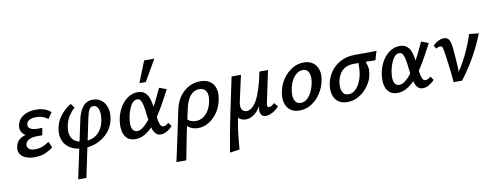

<svg xmlns="http://www.w3.org/2000/svg" viewBox="-76 -1119 4676 1817"><g transform="rotate(-10 2262.5 -211.0)"><path d="M182 11Q135 11 98 -4Q61 -19 43.5 -49Q26 -79 38 -124Q51 -178 106.5 -202Q162 -226 241 -226L237 -186Q189 -186 151.5 -202Q114 -218 96.5 -248.5Q79 -279 91 -321Q99 -354 123 -378.5Q147 -403 184.5 -416.5Q222 -430 271 -430Q317 -430 353 -417.5Q389 -405 413 -380L372 -321Q357 -337 328 -348.5Q299 -360 259 -360Q222 -360 197.5 -348Q173 -336 168 -312Q163 -292 173 -278Q183 -264 203.5 -257Q224 -250 252 -250H301L289 -181H241Q191 -181 161.5 -165.5Q132 -150 127 -126Q121 -96 141 -79Q161 -62 198 -62Q241 -62 274.5 -76Q308 -90 336 -110L361 -52Q321 -22 280 -5.5Q239 11 182 11Z M551 289 669 -263Q677 -302 690 -332.5Q703 -363 721 -385Q739 -407 762.5 -418.5Q786 -430 816 -430Q856 -430 885.5 -412.5Q915 -395 933 -364.5Q951 -334 955.5 -295Q960 -256 950 -212Q937 -148 894.5 -98.5Q852 -49 790.5 -21Q729 7 657 7Q601 7 558.5 -9.5Q516 -26 488.5 -57Q461 -88 451.5 -131Q442 -174 453 -226Q467 -293 510.5 -345Q554 -397 606 -426L635 -386Q610 -366 581 -324Q552 -282 541 -223Q531 -166 544.5 -129Q558 -92 592 -74Q626 -56 675 -56Q731 -56 769.5 -77.5Q808 -99 831.5 -136.5Q855 -174 864 -223Q872 -268 867.5 -300.5Q863 -333 848.5 -351Q834 -369 812 -369Q790 -369 777.5 -353Q765 -337 758.5 -313Q752 -289 747 -267L630 289Z M1152 8Q1097 8 1068 -23.5Q1039 -55 1033 -106.5Q1027 -158 1040 -218Q1055 -282 1086.5 -329Q1118 -376 1160 -401Q1202 -426 1247 -426Q1286 -426 1309.5 -409.5Q1333 -393 1346.5 -365Q1360 -337 1366.5 -302Q1373 -267 1378 -231Q1383 -188 1388 -150Q1393 -112 1403.5 -88.5Q1414 -65 1434 -65Q1445 -65 1458 -72Q1471 -79 1484 -90L1509 -55Q1490 -32 1458.5 -13Q1427 6 1397 6Q1367 6 1349 -12.5Q1331 -31 1321 -61Q1311 -91 1305.5 -127.5Q1300 -164 1296 -200Q1291 -250 1284 -286Q1277 -322 1265.5 -341Q1254 -360 1231 -360Q1208 -360 1189 -340.5Q1170 -321 1156 -288Q1142 -255 1133 -213Q1124 -166 1126.5 -133Q1129 -100 1143 -82Q1157 -64 1182 -64Q1209 -64 1238 -86Q1267 -108 1296 -144.5Q1325 -181 1353 -229Q1381 -277 1406.5 -329Q1432 -381 1455 -432L1525 -406Q1493 -346 1460.5 -286.5Q1428 -227 1393 -174Q1358 -121 1320.5 -80Q1283 -39 1241 -15.5Q1199 8 1152 8ZM1280 -507 1361 -711H1459L1341 -507Z M1495 289Q1509 225 1522.5 163.5Q1536 102 1548.5 41.5Q1561 -19 1574 -78.5Q1587 -138 1599 -198Q1615 -272 1652 -322Q1689 -372 1739.5 -398.5Q1790 -425 1847 -425Q1906 -425 1942.5 -399.5Q1979 -374 1991.5 -327.5Q2004 -281 1991 -220Q1978 -154 1942 -102.5Q1906 -51 1857.5 -21.5Q1809 8 1755 8Q1723 8 1698.5 -1.5Q1674 -11 1657.5 -26.5Q1641 -42 1635 -58L1661 -98Q1674 -79 1698 -70.5Q1722 -62 1746 -62Q1785 -62 1815.5 -82Q1846 -102 1867.5 -137.5Q1889 -173 1899 -220Q1912 -285 1892.5 -319Q1873 -353 1827 -353Q1796 -353 1769.5 -336.5Q1743 -320 1723 -285.5Q1703 -251 1691 -200Q1673 -119 1660.5 -63.5Q1648 -8 1639.5 34Q1631 76 1624 112.5Q1617 149 1609 190.5Q1601 232 1590 289Z M2010 289Q2039 113 2075.5 -65Q2112 -243 2150 -418H2240L2183 -161Q2179 -141 2181.5 -120Q2184 -99 2197 -85Q2210 -71 2237 -71Q2260 -71 2285 -90.5Q2310 -110 2333.5 -151.5Q2357 -193 2378 -259Q2399 -325 2417 -418H2467Q2436 -265 2396 -171.5Q2356 -78 2310 -36Q2264 6 2213 6Q2202 6 2189 3Q2176 0 2164 -6.5Q2152 -13 2144.5 -23.5Q2137 -34 2136 -49L2149 -53Q2130 28 2120 110.5Q2110 193 2104 276ZM2405 6Q2386 6 2372.5 -4Q2359 -14 2353.5 -34Q2348 -54 2355 -85L2427 -418H2500L2435 -111Q2431 -92 2433.5 -81.5Q2436 -71 2450 -71Q2461 -71 2473 -78Q2485 -85 2503 -100L2533 -63Q2500 -28 2467 -11Q2434 6 2405 6Z M2729 11Q2673 11 2639 -16Q2605 -43 2593.5 -89Q2582 -135 2593 -192Q2606 -257 2642 -311Q2678 -365 2730.5 -397.5Q2783 -430 2844 -430Q2898 -430 2933 -404Q2968 -378 2981 -333Q2994 -288 2981 -228Q2968 -164 2932 -109.5Q2896 -55 2844 -22Q2792 11 2729 11ZM2752 -58Q2787 -58 2813.5 -81.5Q2840 -105 2858.5 -143Q2877 -181 2885 -222Q2897 -281 2882 -321Q2867 -361 2823 -361Q2792 -361 2764.5 -340.5Q2737 -320 2717.5 -283.5Q2698 -247 2689 -198Q2677 -135 2693.5 -96.5Q2710 -58 2752 -58Z M3189 11Q3133 11 3099 -16Q3065 -43 3053.5 -89Q3042 -135 3053 -192Q3066 -253 3102 -304Q3138 -355 3196.5 -385.5Q3255 -416 3332 -417L3542 -418L3517 -333Q3458 -334 3408.5 -334.5Q3359 -335 3311 -335Q3263 -335 3230 -318Q3197 -301 3177 -270Q3157 -239 3147 -198Q3136 -137 3152 -98.5Q3168 -60 3212 -60Q3247 -60 3274 -83.5Q3301 -107 3319.5 -144Q3338 -181 3346 -222Q3349 -234 3351 -253.5Q3353 -273 3354 -294.5Q3355 -316 3355 -334.5Q3355 -353 3353 -361L3408 -373Q3415 -353 3425 -329.5Q3435 -306 3440 -276Q3445 -246 3435 -202Q3428 -165 3406 -127Q3384 -89 3351.5 -58Q3319 -27 3278 -8Q3237 11 3189 11Z M3670 8Q3615 8 3586 -23.5Q3557 -55 3551 -106.5Q3545 -158 3558 -218Q3573 -282 3604.5 -329Q3636 -376 3678 -401Q3720 -426 3765 -426Q3804 -426 3827.5 -409.5Q3851 -393 3864.5 -365Q3878 -337 3884.5 -302Q3891 -267 3896 -231Q3901 -188 3906 -150Q3911 -112 3921.5 -88.5Q3932 -65 3952 -65Q3963 -65 3976 -72Q3989 -79 4002 -90L4027 -55Q4008 -32 3976.5 -13Q3945 6 3915 6Q3885 6 3867 -12.5Q3849 -31 3839 -61Q3829 -91 3823.5 -127.5Q3818 -164 3814 -200Q3809 -250 3802 -286Q3795 -322 3783.5 -341Q3772 -360 3749 -360Q3726 -360 3707 -340.5Q3688 -321 3674 -288Q3660 -255 3651 -213Q3642 -166 3644.5 -133Q3647 -100 3661 -82Q3675 -64 3700 -64Q3727 -64 3756 -86Q3785 -108 3814 -144.5Q3843 -181 3871 -229Q3899 -277 3924.5 -329Q3950 -381 3973 -432L4043 -406Q4011 -346 3978.5 -286.5Q3946 -227 3911 -174Q3876 -121 3838.5 -80Q3801 -39 3759 -15.5Q3717 8 3670 8Z M4210 0Q4207 -38 4202.5 -81.5Q4198 -125 4192.5 -167Q4187 -209 4182 -245Q4177 -281 4173 -304Q4168 -334 4163 -344.5Q4158 -355 4142 -355Q4132 -355 4122 -351Q4112 -347 4104 -341L4083 -373Q4108 -398 4135.5 -411.5Q4163 -425 4189 -425Q4217 -425 4231 -410.5Q4245 -396 4251 -371.5Q4257 -347 4260 -315Q4265 -266 4268.5 -217.5Q4272 -169 4274 -120Q4276 -71 4276 -23L4234 -30Q4305 -127 4353.5 -225.5Q4402 -324 4433 -423L4525 -414Q4484 -309 4426.5 -205.5Q4369 -102 4291 0Z"/></g></svg>

Font: Ysabeau SemiBold
Style: Italic
Weight: 600
Italic angle: -12°
Designer: Christian Thalmann (Catharsis Fonts)
Version: Version 2.002